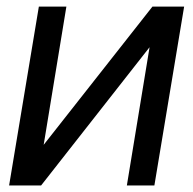

<svg xmlns="http://www.w3.org/2000/svg" viewBox="-20 -566 590 586"><path d="M113.3 -124 445.3 -545.9H542L451.2 0H367.2L436.5 -421.9L105.5 0H7.8L98.6 -545.9H182.6Z"/></svg>

Font: Inter Tight
Style: Italic
Weight: 400
Italic angle: -9.39999°
Designer: Rasmus Andersson
Foundry: rsms
Version: Version 3.002